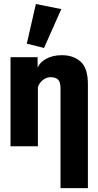

<svg xmlns="http://www.w3.org/2000/svg" viewBox="-20 -733 490 962"><path d="M283.2 209.5H420.4V-311Q420.4 -392.1 383.8 -424.3Q347.2 -456.5 290.5 -456.5Q245.1 -456.5 212.6 -439Q180.2 -421.4 169.4 -396H168.5V-446.3H32.7V0H169.9V-297.4Q177.7 -319.3 195.6 -332.8Q213.4 -346.2 232.9 -346.2Q259.3 -346.2 271.2 -334Q283.2 -321.8 283.2 -288.6ZM200.7 -492.7 287.1 -687.5 159.7 -712.9 114.3 -514.2Z"/></svg>

Font: Roboto Flex Super Cond Bold
Style: Regular
Weight: 700
Width: 3
Designer: Berlow after Robertson
Foundry: Google
Version: Version 3.000